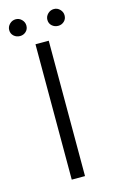

<svg xmlns="http://www.w3.org/2000/svg" viewBox="-117 -645 402 685"><g transform="rotate(-15 84.0 -302.0)"><path d="M60 -500H109V0H60ZM15 -542.5Q1.5 -542.5 -8 -551Q-17.5 -559.5 -17.5 -573Q-17.5 -585.5 -8 -595Q1.5 -604.5 15 -604.5Q27.5 -604.5 36.8 -595Q46 -585.5 46 -573Q46 -559.5 36.8 -551Q27.5 -542.5 15 -542.5ZM156 -542.5Q142.5 -542.5 133 -551Q123.5 -559.5 123.5 -573Q123.5 -585.5 133 -595Q142.5 -604.5 156 -604.5Q168.5 -604.5 177.8 -595Q187 -585.5 187 -573Q187 -559.5 177.8 -551Q168.5 -542.5 156 -542.5Z"/></g></svg>

Font: Urbanist ExtraLight
Style: Regular
Weight: 200
Designer: Corey Hu
Foundry: Corey Hu
Version: Version 1.330; ttfautohint (v1.8.4.7-5d5b)